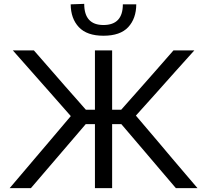

<svg xmlns="http://www.w3.org/2000/svg" viewBox="-20 -974 1072 994"><path d="M30 0Q56.5 -31 91 -71.8Q125.5 -112.5 162 -155.5Q198.5 -198.5 230.5 -236L346.5 -373L240 -494Q192.5 -547.5 144.8 -601.8Q97 -656 46.5 -713H155.5Q204.5 -657 241.8 -614.2Q279 -571.5 316.5 -528.5L424.5 -406H471.5V-713H560.5V-406H607.5L716 -528.5Q754 -571.5 791.5 -614.2Q829 -657 878 -713H986Q934.5 -656 886 -601.8Q837.5 -547.5 789.5 -493.5L683.5 -375.5L803 -235Q834 -198 870.2 -155.2Q906.5 -112.5 941.2 -71.8Q976 -31 1002.5 0H890.5Q846 -52 807.8 -97Q769.5 -142 733 -185L608 -331.5H560.5V0H471.5V-331.5H424L301.5 -188.5Q262.5 -143 223.5 -97.5Q184.5 -52 140 0ZM515.5 -789Q430 -789 388.2 -833.5Q346.5 -878 346 -951.5L416 -954Q416 -844.5 515.5 -844.5Q616 -844.5 616 -951.5H685.5Q685 -878 643.8 -833.5Q602.5 -789 515.5 -789Z"/></svg>

Font: Commissioner
Style: Regular
Weight: 400
Designer: Kostas Bartsokas
Foundry: Kostas Bartsokas
Version: Version 1.000; ttfautohint (v1.8.3)